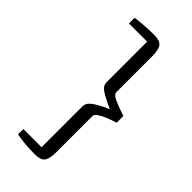

<svg xmlns="http://www.w3.org/2000/svg" viewBox="-290 -915 1074 1074"><g transform="rotate(45 247.0 -377.5)"><path d="M312 -1V-286Q312 -297 329.5 -309.2Q347 -321.5 375 -333Q403 -344.5 434 -354V-407Q383.5 -423.5 347.8 -439.2Q312 -455 312 -473V-754Q312 -809.5 296 -829.8Q280 -850 235 -850Q195 -850 157.5 -847Q120 -844 90 -840V-795H234V-475Q234 -451 252 -436Q260 -428 278 -417.8Q296 -407.5 317 -397.5Q338 -387.5 354.5 -380Q337.5 -373.5 316.2 -363Q295 -352.5 277 -341.2Q259 -330 251 -321Q234 -305.5 234 -284V40H90V82Q121.5 88.5 158.2 91.8Q195 95 235 95Q280 95 296 74.8Q312 54.5 312 -1Z"/></g></svg>

Font: Merriweather Sans Light
Style: Regular
Weight: 300
Designer: Eben Sorkin
Foundry: Eben Sorkin
Version: Version 2.001; ttfautohint (v1.8.3)